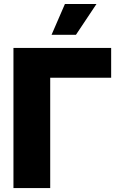

<svg xmlns="http://www.w3.org/2000/svg" viewBox="-20 -949 607 969"><path d="M541 -707H47.9V0H233.4V-556.6H541ZM240.2 -773.4H363.3L466.8 -928.7H307.6Z"/></svg>

Font: Pretendard Black
Style: Regular
Weight: 900
Designer: Base glyphs from Inter by Rasmus Andersson; Hangeul glyphs from Noto Sans CJK(Source Han Sans) by Jang Soo-young and Kan
Foundry: Kil Hyung-jin
Version: Version 1.309;Glyphs 3.2 (3225)